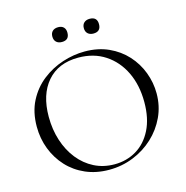

<svg xmlns="http://www.w3.org/2000/svg" viewBox="-116 -909 999 1031"><g transform="rotate(-15 383.0 -393.5)"><path d="M366 12Q294 12 235.5 -13.5Q177 -39 135.5 -84Q94 -129 71.5 -187.5Q49 -246 49 -312Q49 -393 80.5 -454Q112 -515 164 -555.5Q216 -596 278 -616Q340 -636 401 -636Q475 -636 533.5 -609.5Q592 -583 633 -538Q674 -493 695.5 -436Q717 -379 717 -319Q717 -249 689 -189Q661 -129 612.5 -84Q564 -39 500.5 -13.5Q437 12 366 12ZM401.4 -9Q468.6 -9 523 -41.4Q577.4 -73.8 609.3 -137Q641.2 -200.2 641.2 -290.8Q641.2 -385.2 606.4 -457.6Q571.6 -530 508.4 -571.5Q445.2 -613 359.4 -613Q248.4 -613 186.6 -541.6Q124.8 -470.2 124.8 -346.6Q124.8 -276 144.6 -214.5Q164.4 -153 201.3 -106.7Q238.2 -60.4 288.9 -34.7Q339.6 -9 401.4 -9ZM298 -716.6Q277.8 -716.6 266.4 -727.5Q255 -738.4 255 -758Q255 -777.2 266.4 -788Q277.8 -798.8 298 -798.8Q317.4 -798.8 328.1 -788Q338.8 -777.2 338.8 -758Q338.8 -716.6 298 -716.6ZM472.8 -716.6Q453.4 -716.6 441.7 -727.5Q430 -738.4 430 -758Q430 -777.2 441.7 -787.9Q453.4 -798.6 472.8 -798.6Q514.4 -798.6 514.4 -758Q514.4 -716.6 472.8 -716.6Z"/></g></svg>

Font: Cormorant Garamond Light
Style: Regular
Weight: 300
Designer: Christian Thalmann (Catharsis Fonts)
Foundry: Catharsis Fonts
Version: Version 4.001